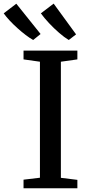

<svg xmlns="http://www.w3.org/2000/svg" viewBox="-90 -1016 474 1036"><path d="M125.5 -57V-683L37 -695.5V-743H327.5V-695.5L238.5 -683V-56.5L327.5 -45.5V0H37V-46.5ZM88.5 -800.5Q70.5 -810.5 48.8 -827Q27 -843.5 4.8 -863.5Q-17.5 -883.5 -37 -904.2Q-56.5 -925 -70 -944L-2 -996L129 -832.5L89.5 -800.5ZM280.5 -800.5Q257 -814.5 229 -838.8Q201 -863 174.8 -891Q148.5 -919 130.5 -944L199.5 -996.5L320.5 -830.5L281.5 -800.5Z"/></svg>

Font: Merriweather 36pt Medium
Style: Regular
Weight: 500
Version: Version 2.100